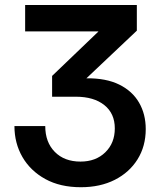

<svg xmlns="http://www.w3.org/2000/svg" viewBox="-20 -536 646 779"><path d="M308.1 223.6Q224.1 223.6 163.8 190.4Q103.5 157.2 71 101.1Q38.6 44.9 38.6 -24.4H163.6Q163.6 41 202.4 80.3Q241.2 119.6 306.6 119.6Q368.7 119.6 407.2 82Q445.8 44.4 445.8 -15.1Q445.8 -75.7 403.3 -109.6Q360.8 -143.6 287.6 -143.6H191.4V-228L378.9 -407.7V-408.7H82V-515.6H535.2V-411.6L330.6 -218.3Q410.2 -219.2 463.6 -192.9Q517.1 -166.5 544.2 -119.6Q571.3 -72.8 571.3 -12.2Q571.3 57.1 538.1 110.4Q504.9 163.6 445.8 193.6Q386.7 223.6 308.1 223.6Z"/></svg>

Font: Inter Display SemiBold
Style: Regular
Weight: 600
Designer: Rasmus Andersson
Foundry: rsms
Version: Version 4.001;git-9221beed3